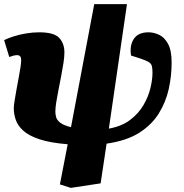

<svg xmlns="http://www.w3.org/2000/svg" viewBox="-22 -688 893 933"><path d="M322 225 269 208 307 13Q221 6 169 -11.5Q117 -29 90.5 -53.5Q64 -78 54.5 -106Q45 -134 45 -161Q45 -175 49 -199Q53 -223 58 -252Q63 -281 68.5 -309Q74 -337 77.5 -360.5Q81 -384 81 -397Q81 -408 76 -414Q71 -420 62 -420Q52 -420 43 -417.5Q34 -415 23 -411L-2 -493Q18 -503 45 -511.5Q72 -520 104.5 -525.5Q137 -531 169 -531Q240 -531 265.5 -504Q291 -477 291 -433Q291 -412 286.5 -382.5Q282 -353 275.5 -319.5Q269 -286 262.5 -253Q256 -220 251.5 -192Q247 -164 247 -145Q247 -132 251 -118Q255 -104 271 -91.5Q287 -79 323 -70L436 -668H595L507 -63Q569 -74 610 -105Q651 -136 675 -177Q699 -218 709 -260Q719 -302 719 -335Q719 -357 715.5 -368.5Q712 -380 699 -387.5Q686 -395 659 -404L615 -418Q607 -466 628 -498.5Q649 -531 700 -531Q724 -531 750 -519.5Q776 -508 794 -476Q812 -444 812 -384Q812 -319 798 -255.5Q784 -192 749.5 -136.5Q715 -81 654 -42.5Q593 -4 496 10L467 203Z"/></svg>

Font: Literata Black
Style: Italic
Weight: 900
Italic angle: -2°
Designer: Latin by Veronika Burian and Jose Scaglione. Greek by Irene Vlachou. Cyrillic by Vera Evstafieva
Foundry: TypeTogether
Version: Version 3.002